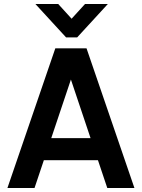

<svg xmlns="http://www.w3.org/2000/svg" viewBox="-20 -942 710 962"><path d="M311.2 -754.5 157.5 -921.8H271.8L338.8 -848.2L405.8 -921.8H520.2L366.5 -754.5ZM163.5 -250H492.5V-139.2H163.5ZM17.2 0 257.2 -700H387.8L153 0ZM653.5 0H517.5L282.8 -700H413.5Z"/></svg>

Font: Haskoy
Style: Regular
Weight: 400
Designer: Ertekin Erdin
Foundry: Ertekin Erdin
Version: Version 1.500